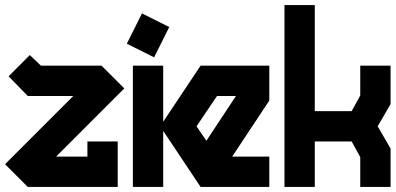

<svg xmlns="http://www.w3.org/2000/svg" viewBox="-46 -740 1566 760"><path d="M72 -522 116 -480H356L446 -390L176 -120H300V-180H420V0H64L-26 -90L244 -360H64L-12 -438Z M516 -687 624 -633 564 -513 456 -567ZM480 -480H600V0H480Z M748 -480H1020V-342L873 -120H1020V0H748L588 -240ZM813 -360 732 -240 771 -183 888 -360Z M1080 -720H1200V-300H1346L1380 -362V-480H1500V-328L1449 -240L1500 -152V0H1380V-118L1346 -180H1200V0H1080Z"/></svg>

Font: SOV_raksil
Style: Book
Weight: 400
Version: Version 1.00